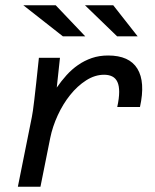

<svg xmlns="http://www.w3.org/2000/svg" viewBox="-20 -710 590 730"><path d="M101.1 -265.1Q103 -274.4 105.2 -289.6Q107.4 -304.7 110.4 -330.3Q113.3 -356 117.7 -394.8Q122.1 -433.6 127.9 -490.2H208L195.8 -377Q212.9 -401.9 232.9 -424.1Q252.9 -446.3 276.9 -462.9Q300.8 -479.5 329.1 -489.3Q357.4 -499 391.1 -499Q471.7 -499 502.4 -448.7Q533.2 -398.4 512.2 -303.2H425.8Q433.1 -336.9 433.1 -360.4Q433.1 -383.8 426.5 -398.2Q419.9 -412.6 407 -419.2Q394 -425.8 376 -425.8Q340.8 -425.8 307.6 -404.5Q274.4 -383.3 246.8 -348.9Q219.2 -314.5 199.5 -271.5Q179.7 -228.5 170.9 -185.1L133.8 0H47.9ZM503.4 -571.8H425.3L303.2 -689.9H410.6ZM304.2 -571.8H219.2L68.8 -689.9H191.9Z"/></svg>

Font: Code New Roman
Style: Italic
Weight: 400
Italic angle: -11°
Monospace: yes
Designer: Sam Radian
Foundry: Code New Roman
Version: Version 1.508 October 19, 2014